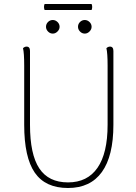

<svg xmlns="http://www.w3.org/2000/svg" viewBox="-20 -928 682 960"><path d="M547 -304Q547 -148 489.5 -68Q432 12 320 12Q207 12 154 -64.5Q101 -141 101 -304V-600Q101 -663 95 -687Q103 -695 113 -695Q130 -695 130 -673V-304Q130 -156 176.5 -86Q223 -16 320 -16Q417 -16 467.5 -89Q518 -162 518 -304V-600Q518 -663 512 -687Q520 -695 530 -695Q547 -695 547 -673ZM210 -794Q210 -808 220 -818Q230 -828 244 -828Q257 -828 267.5 -818Q278 -808 278 -794Q278 -781 267.5 -770.5Q257 -760 244 -760Q230 -760 220 -770.5Q210 -781 210 -794ZM370 -794Q370 -808 380 -818Q390 -828 404 -828Q417 -828 427.5 -818Q438 -808 438 -794Q438 -781 427.5 -770.5Q417 -760 404 -760Q390 -760 380 -770.5Q370 -781 370 -794ZM438 -908Q441 -901 441 -893Q441 -886 438 -878H203Q200 -886 200 -893Q200 -901 203 -908Z"/></svg>

Font: Arima Madurai Thin
Style: Regular
Weight: 250
Designer: Joana Correia and Natanael Gama
Foundry: NDISCOVER
Version: Version 1.019; ttfautohint (v1.5) -l 7 -r 28 -G 50 -x 13 -D 